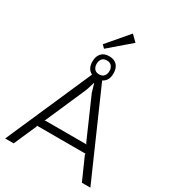

<svg xmlns="http://www.w3.org/2000/svg" viewBox="-278 -1363 1358 1509"><g transform="rotate(30 401.5 -608.0)"><path d="M210 -279H593L585 -286L425 -651L403 -727H401L377 -651L217 -285ZM402 -931Q373 -931 358.5 -913.5Q344 -896 344 -868Q344 -840 358.5 -822.5Q373 -805 402 -805Q430 -805 445 -822.5Q460 -840 460 -868Q460 -896 445 -913.5Q430 -931 402 -931ZM447 -776 788 0H711L620 -205L623 -212H180L182 -205L92 0H15L355 -776Q306 -800 306 -868Q306 -914 330.5 -941.5Q355 -969 401 -969Q448 -969 472.5 -942Q497 -915 497 -868Q497 -800 447 -776ZM472 -1216 526 -1163 335 -999 309 -1025Z"/></g></svg>

Font: Sinkin Sans 300 Light
Style: Regular
Weight: 300
Designer: Keith Bates
Foundry: K-Type
Version: Sinkin Sans (version 1.0)  by Keith Bates   •   © 2014   www